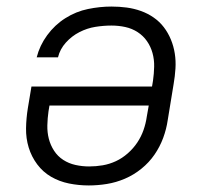

<svg xmlns="http://www.w3.org/2000/svg" viewBox="-20 -558 640 586"><path d="M251 8Q220 8 190.5 2Q161 -4 136 -18.5Q111 -33 93.5 -56.5Q76 -80 67.5 -108Q59 -136 59.5 -166.5Q60 -197 65 -228L76 -294H444L447 -312Q450 -333 450.5 -354.5Q451 -376 445.5 -396Q440 -416 428.5 -432.5Q417 -449 400 -460Q383 -471 362.5 -475.5Q342 -480 320 -480Q296 -480 271 -476Q246 -472 222.5 -460Q199 -448 181 -428Q163 -408 157 -383H92Q101 -419 124 -450.5Q147 -482 179.5 -502.5Q212 -523 248.5 -530.5Q285 -538 320 -538Q344 -538 366.5 -535Q389 -532 410 -524.5Q431 -517 449 -504.5Q467 -492 480 -475Q493 -458 501.5 -437.5Q510 -417 513.5 -394.5Q517 -372 515.5 -348.5Q514 -325 510 -302L492 -192Q488 -164 478 -137Q468 -110 451.5 -86Q435 -62 411.5 -43Q388 -24 361 -12.5Q334 -1 306 3.5Q278 8 251 8ZM252 -50Q273 -50 293.5 -53.5Q314 -57 333.5 -66Q353 -75 370 -90Q387 -105 399 -123Q411 -141 418 -161Q425 -181 428 -202L434 -236H131L128 -218Q125 -197 124.5 -175.5Q124 -154 129 -134.5Q134 -115 145 -98Q156 -81 173 -70Q190 -59 210.5 -54.5Q231 -50 252 -50Z"/></svg>

Font: Iosevka Curly LtExObl
Style: Regular
Weight: 300
Width: 7
Italic angle: -9°
Monospace: yes
Designer: Belleve Invis
Foundry: Belleve Invis
Version: Version 11.1.0; ttfautohint (v1.8.3)